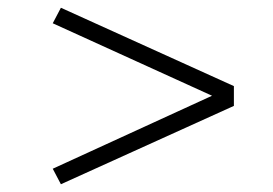

<svg xmlns="http://www.w3.org/2000/svg" viewBox="-20 -500 705 495"><path d="M137 -25 116 -65 559 -268 560 -238 116 -440 137 -480 583 -278V-227Z"/></svg>

Font: Lexend Peta ExtraLight
Style: Regular
Weight: 250
Version: Version 1.007